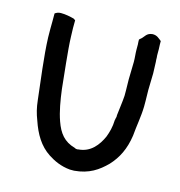

<svg xmlns="http://www.w3.org/2000/svg" viewBox="-108 -829 862 922"><g transform="rotate(15 323.0 -367.5)"><path d="M57 -589C60 -497 77 -373 87 -284C91 -247 98 -220 110 -189C131 -127 161 -75 212 -42C241 -23 277 -6 322 -2H343C416 -8 460 -39 500 -79C538 -120 563 -169 573 -238C577 -287 587 -337 588 -386V-414C588 -433 587 -450 587 -468C587 -495 589 -525 589 -552C589 -573 587 -589 587 -609C586 -616 586 -622 586 -629C585 -635 585 -641 585 -647V-671C585 -678 584 -687 584 -696V-711C571 -721 560 -734 537 -733C508 -730 504 -711 490 -699C487 -697 484 -694 481 -691C481 -683 481 -676 482 -667V-642C482 -622 485 -602 485 -581C485 -552 483 -522 483 -493C483 -474 484 -457 484 -438V-412C482 -380 476 -343 473 -313V-304L471 -297C471 -294 470 -291 469 -287C468 -252 460 -225 451 -201C431 -156 397 -110 336 -106L331 -105C324 -105 323 -106 317 -109C263 -124 236 -159 217 -213C201 -258 192 -311 185 -366C179 -430 164 -552 162 -620C160 -656 161 -671 161 -701L152 -707C133 -712 110 -717 86 -717C74 -717 63 -712 57 -707V-667C57 -639 56 -624 57 -589Z"/></g></svg>

Font: Hussar Pisanka
Style: Regular
Weight: 400
Designer: Robert Jablonski
Foundry: Cannot Into Space Fonts
Version: Version 1.070